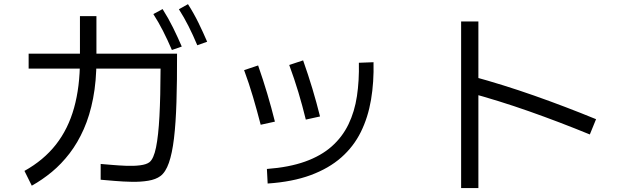

<svg xmlns="http://www.w3.org/2000/svg" viewBox="-20 -873 3040 940"><path d="M472.8 6.9 472.9 -70.3Q492.9 -68.7 526.6 -65.8Q560.3 -62.8 597.6 -61.3Q634.9 -59.8 665.8 -63.7Q696.6 -67.5 711.5 -78.8Q732.4 -95.1 743.9 -151.3Q755.4 -207.5 760.6 -303.9Q765.7 -400.3 766.1 -537.3H120.2V-610.2H846.8Q847.2 -476.8 843.9 -373.3Q840.7 -269.8 831.8 -195.6Q822.9 -121.4 806.8 -75.7Q790.8 -30 765.5 -11.1Q742.8 5.7 705.8 11.8Q668.7 17.9 625.9 17.1Q583.1 16.3 542.4 12.8Q501.8 9.3 472.8 6.9ZM135.6 36.1 99.7 -36.3Q193.8 -88.6 253.8 -165.2Q313.8 -241.7 342.6 -344.9Q371.4 -448 371.4 -578.7V-793.9H452.1V-578.7Q452.1 -475.4 435.8 -391.4Q419.6 -307.4 390.1 -240.8Q360.6 -174.1 320.7 -122.1Q280.8 -70.2 234 -31.4Q187.2 7.3 135.6 36.1ZM945.9 -651.4Q925.1 -701.3 903.1 -744.7Q881.1 -788.2 855.9 -827.7L900.3 -852.6Q928.8 -808.1 951.7 -761.3Q974.6 -714.4 994.2 -668.7ZM821.6 -628.2Q800.4 -677.7 778.4 -720.9Q756.4 -764.2 730.8 -804.1L776 -828.6Q804.1 -784.5 827.2 -737.6Q850.3 -690.8 869.9 -645.1Z M1290.4 25.5 1286.7 -45.8Q1395.3 -53.9 1473.6 -81.9Q1551.9 -109.9 1604 -156.1Q1656.1 -202.3 1686.1 -264.4Q1716.1 -326.4 1727.5 -402.3Q1738.9 -478.2 1737 -565.7L1808.7 -568.4Q1811.1 -471.2 1796.5 -384.8Q1781.9 -298.3 1746.6 -226.8Q1711.2 -155.3 1650.7 -102Q1590.2 -48.7 1501 -15.6Q1411.8 17.4 1290.4 25.5ZM1256.3 -262.2Q1238.4 -331.4 1218.8 -398Q1199.2 -464.6 1175.1 -529.6L1243.7 -552.6Q1268.6 -481.2 1288.7 -413.6Q1308.8 -346.1 1325.9 -277.5ZM1477.2 -287.5Q1460.6 -355.5 1441 -420.8Q1421.4 -486.1 1396 -554.9L1464 -577.4Q1488.8 -507.3 1509.3 -439.3Q1529.7 -371.3 1546.8 -302.8Z M2322.1 47.8H2237.6V-767.8H2322.1ZM2898.2 -289.5 2867.7 -214.7Q2717.1 -276.4 2569.2 -328.5Q2421.2 -380.6 2270.8 -421.2L2291.6 -499.6Q2443.7 -458.2 2595 -405Q2746.3 -351.8 2898.2 -289.5Z"/></svg>

Font: Murecho Thin
Style: Regular
Weight: 100
Designer: Neil Summerour
Foundry: Positype
Version: Version 1.010